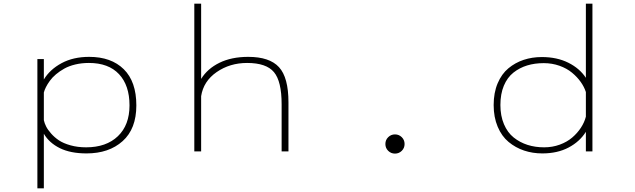

<svg xmlns="http://www.w3.org/2000/svg" viewBox="-20 -820 3440 1040"><path d="M182.5 -500H217.5V-389.5Q250.5 -444 313.8 -478Q377 -512 463 -512Q582.5 -512 650.5 -445Q718.5 -378 718.5 -249Q718.5 -122 644.2 -55.5Q570 11 448.5 11Q362 11 304.2 -17.5Q246.5 -46 217.5 -95.5V200H182.5ZM461.5 -479Q422.5 -479 388 -470.8Q353.5 -462.5 328.5 -448.5Q303.5 -434.5 283.2 -417.5Q263 -400.5 249.8 -382Q236.5 -363.5 228.8 -348Q221 -332.5 217.5 -319V-169Q221 -152.5 229.8 -135Q238.5 -117.5 256.8 -96.8Q275 -76 299.2 -59.8Q323.5 -43.5 362 -32.8Q400.5 -22 446.5 -22Q555.5 -22 618.5 -82.2Q681.5 -142.5 681.5 -249Q681.5 -357.5 624.8 -418.2Q568 -479 461.5 -479Z M1032.5 0V-800H1069.5V-392.5Q1103.5 -448 1168.8 -480Q1234 -512 1324.5 -512Q1440 -512 1491.2 -456.2Q1542.5 -400.5 1542.5 -265.5V0H1505.5V-255.5Q1505.5 -379.5 1464 -429.2Q1422.5 -479 1318.5 -479Q1225 -479 1153.5 -429.5Q1082 -380 1069.5 -299V0Z M2156.2 -3Q2141 12 2119.5 12Q2098 12 2082.8 -3Q2067.5 -18 2067.5 -40Q2067.5 -62 2082.8 -77Q2098 -92 2119.5 -92Q2141 -92 2156.2 -77Q2171.5 -62 2171.5 -40Q2171.5 -18 2156.2 -3Z M2915 -511Q2997 -511 3058.5 -480.2Q3120 -449.5 3153.5 -398.5V-800H3189V0H3153.5V-106Q3120.5 -53 3060 -21Q2999.5 11 2917.5 11Q2865 11 2818.8 -4.5Q2772.5 -20 2735 -51Q2697.5 -82 2675.8 -133.5Q2654 -185 2654 -251Q2654 -317.5 2675.5 -368.5Q2697 -419.5 2733.8 -450Q2770.5 -480.5 2816.5 -495.8Q2862.5 -511 2915 -511ZM2690.5 -251Q2690.5 -192.5 2709.8 -147.2Q2729 -102 2762.5 -75.2Q2796 -48.5 2837.5 -35.2Q2879 -22 2927.5 -22Q2972.5 -22 3012 -36.5Q3051.5 -51 3079.5 -75Q3107.5 -99 3126.5 -128Q3145.5 -157 3153.5 -188V-321.5Q3144.5 -349.5 3125.5 -376.2Q3106.5 -403 3078.5 -426.2Q3050.5 -449.5 3010.5 -463.8Q2970.5 -478 2925.5 -478Q2876.5 -478 2835.5 -465.5Q2794.5 -453 2761.2 -426.8Q2728 -400.5 2709.2 -355.8Q2690.5 -311 2690.5 -251Z"/></svg>

Font: League Mono Wide Thin
Style: Regular
Weight: 100
Width: 8
Designer: Tyler Finck
Foundry: The League of Moveable Type / Tyler Finck
Version: Version 2.210